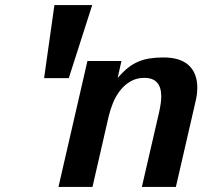

<svg xmlns="http://www.w3.org/2000/svg" viewBox="-20 -742 803 762"><path d="M253 -432H155L196 -722H346ZM327 -500H462L447 -433Q468 -457 487.5 -472.5Q507 -488 528 -497Q549 -506 573.5 -510Q598 -514 628 -514Q696 -514 729.5 -482.5Q763 -451 763 -394Q763 -367 756 -339L678 0H543L612 -299Q620 -336 620 -359Q620 -433 553 -433Q522 -433 498 -419Q474 -405 456.5 -382.5Q439 -360 428 -332.5Q417 -305 411 -279L347 0H212Z"/></svg>

Font: Perun
Style: Bold Italic
Weight: 700
Italic angle: -12°
Foundry: Copyright (c) Stefan Peev, Context Ltd, 2016
Version: Version 1.027